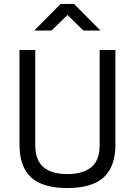

<svg xmlns="http://www.w3.org/2000/svg" viewBox="-20 -945 685 975"><path d="M454 -12Q399 10 321.5 10Q244 10 190 -12Q79 -57 79 -211V-691H159V-209Q159 -130 201.5 -95.5Q244 -61 322 -61Q400 -61 443 -95.5Q486 -130 486 -209V-691H566V-211Q566 -57 454 -12ZM154 -790 288 -925H356L490 -790H403L323 -869L242 -790Z"/></svg>

Font: Cairo-CLs
Style: CLs-Regular
Weight: 400
Version: Version 3.130;gftools[0.9.24]